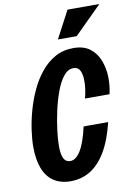

<svg xmlns="http://www.w3.org/2000/svg" viewBox="-102 -1013 753 1087"><g transform="rotate(-10 274.0 -470.0)"><path d="M215 10Q157 10 117.5 -16.5Q78 -43 58.5 -94Q39 -145 39 -219Q39 -260 46.5 -313.5Q54 -367 70 -424.5Q86 -482 111 -536Q136 -590 171.5 -634Q207 -678 253.5 -704Q300 -730 359 -730Q419 -730 455 -702Q491 -674 508 -629Q525 -584 526 -533Q527 -482 516 -437H375Q381 -458 385.5 -488.5Q390 -519 388.5 -548.5Q387 -578 376.5 -598Q366 -618 340 -618Q308 -618 283 -586.5Q258 -555 239.5 -504.5Q221 -454 208.5 -397Q196 -340 189.5 -288Q183 -236 183 -202Q182 -155 193.5 -129Q205 -103 233 -103Q264 -103 291.5 -146.5Q319 -190 340 -283H481Q457 -183 418.5 -118Q380 -53 329 -21.5Q278 10 215 10ZM390 -793H282L365 -950H548Z"/></g></svg>

Font: Instrument Sans Condensed
Style: Bold Italic
Weight: 700
Width: 3
Italic angle: -13°
Designer: Rodrigo Fuenzalida
Foundry: fragTYPE
Version: Version 1.000;gftools[0.9.28]